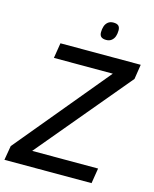

<svg xmlns="http://www.w3.org/2000/svg" viewBox="-151 -972 848 1058"><g transform="rotate(15 273.0 -443.0)"><path d="M-22 0 -8 -82 432 -613H96L110 -700H568L555 -616L113 -87H489L475 0ZM348 -783Q329 -783 319.5 -791Q310 -799 310 -817Q310 -835 315 -850.5Q320 -866 332 -876Q344 -886 363 -886Q383 -886 392 -877.5Q401 -869 401 -851Q401 -833 396 -818Q391 -803 379 -793Q367 -783 348 -783Z"/></g></svg>

Font: Georama ExtraCondensed Thin Medium
Style: Italic
Weight: 500
Italic angle: -9°
Version: Version 1.001